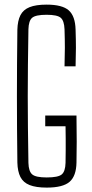

<svg xmlns="http://www.w3.org/2000/svg" viewBox="-20 -826 406 851"><path d="M187 5.5Q139.5 5.5 111.2 -5.8Q83 -17 70.5 -41.5Q58 -66 57 -105.5Q56 -183.5 55.5 -256Q55 -328.5 55 -399.8Q55 -471 55.5 -543.5Q56 -616 57 -694Q58 -734 70.5 -758.5Q83 -783 111 -794.2Q139 -805.5 186.5 -805.5Q256 -805.5 284.8 -780Q313.5 -754.5 315 -694.5Q316.5 -649.5 316.5 -613.8Q316.5 -578 315 -532H266Q267.5 -578.5 267.5 -614.2Q267.5 -650 266 -696Q264.5 -734 249.2 -747.2Q234 -760.5 186.5 -760.5Q138 -760.5 122.5 -747.2Q107 -734 106 -696Q104.5 -610 103.8 -538.5Q103 -467 103 -400Q103 -333 103.8 -261.5Q104.5 -190 106 -104Q107 -66.5 122.8 -53Q138.5 -39.5 187 -39.5Q238 -39.5 253.8 -53Q269.5 -66.5 270.5 -104Q271 -134.5 271.2 -160Q271.5 -185.5 271.2 -211Q271 -236.5 270.5 -266.5H180.5V-314H319Q320 -244 320 -197.8Q320 -151.5 319 -105.5Q318 -46 288.5 -20.2Q259 5.5 187 5.5Z"/></svg>

Font: Big Shoulders Text ExtraLight
Style: Regular
Weight: 250
Version: Version 2.002